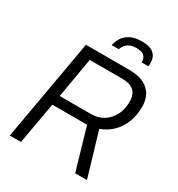

<svg xmlns="http://www.w3.org/2000/svg" viewBox="-201 -999 1048 1129"><g transform="rotate(30 323.0 -434.0)"><path d="M35 0 156 -686H446Q510 -686 549 -667Q588 -648 606.5 -614Q625 -580 625 -536Q625 -473 604.5 -425Q584 -377 550 -345Q516 -313 471 -297L559 0H479L397 -282H161L111 0ZM173 -348H386Q432 -348 468 -370Q504 -392 525 -431.5Q546 -471 546 -526Q546 -571 520.5 -595.5Q495 -620 439 -620H220ZM288 -760Q293 -786 308 -810.5Q323 -835 353.5 -851.5Q384 -868 433 -868Q482 -868 505.5 -851.5Q529 -835 535 -810.5Q541 -786 537 -760H492Q492 -771 488 -784.5Q484 -798 470 -808Q456 -818 425 -818Q394 -818 375.5 -808Q357 -798 348.5 -784.5Q340 -771 336 -760Z"/></g></svg>

Font: Archivo SemiCondensed Light
Style: Italic
Weight: 300
Width: 4
Italic angle: -10°
Designer: Hector Gatti
Foundry: Omnibus-Type
Version: Version 2.001